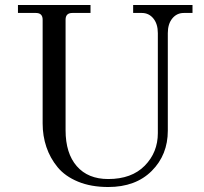

<svg xmlns="http://www.w3.org/2000/svg" viewBox="-20 -732 820 770"><path d="M414 18Q345 18 293 -3.5Q241 -25 211 -61.5Q181 -98 166 -142.5Q151 -187 151 -237V-653Q151 -680 124 -680H52V-712H343V-680H270Q243 -680 243 -653V-210Q243 -117 288 -65.5Q333 -14 414 -14Q508 -14 560.5 -67.5Q613 -121 613 -198V-599Q613 -636 595 -658Q577 -680 549 -680H514V-712H752V-680H717Q689 -680 671 -658Q653 -636 653 -599V-208Q653 -111 588.5 -46.5Q524 18 414 18Z"/></svg>

Font: Old Standard TT
Style: Regular
Weight: 400
Designer: Alexey Kryukov <alexios@thessalonica.org.ru>
Version: Version 2.2